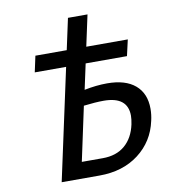

<svg xmlns="http://www.w3.org/2000/svg" viewBox="-86 -854 842 929"><g transform="rotate(-10 335.5 -389.0)"><path d="M627 -276Q627 -246 620 -217Q599 -119 521 -59.5Q443 0 328 0H142L260 -546H106L123 -625H277L310 -778H406L373 -625H577L559 -546H356L329 -421Q388 -433 441 -433Q531 -433 579 -392Q627 -351 627 -276ZM528 -259Q528 -353 410 -353Q371 -353 312 -346L255 -80H358Q425 -80 467 -116Q509 -152 523 -217Q528 -242 528 -259Z"/></g></svg>

Font: Ysabeau Semibold
Style: Italic
Weight: 600
Italic angle: -12°
Designer: Christian Thalmann (Catharsis Fonts)
Version: Version 0.003